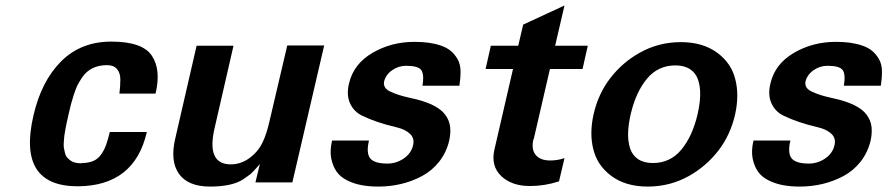

<svg xmlns="http://www.w3.org/2000/svg" viewBox="-20 -667 3240 701"><path d="M277.8 -70.8 278.8 -71.8Q302.7 -71.8 320.1 -79.1Q337.4 -86.4 348.9 -102.5Q360.4 -118.7 367.2 -137.5Q374 -156.2 380.9 -185.1H516.1Q471.2 11.7 264.2 13.2Q42 13.2 102.1 -245.1Q130.9 -370.6 203.1 -442.9Q275.4 -515.1 386.2 -515.1Q500 -515.1 534.2 -463.9Q568.8 -412.6 547.9 -325.2H416Q419.4 -353.5 419.4 -376.7Q419.4 -399.9 407.5 -414.6Q395.5 -429.2 371.1 -429.2Q309.6 -429.2 278.8 -382.8Q266.6 -363.8 262 -354.2Q257.3 -344.7 249 -319.8Q242.7 -299.8 238.8 -285.2L230 -248Q226.1 -231 224.1 -221.7Q222.2 -212.4 219 -196.3Q215.8 -180.2 214.8 -170.9Q213.9 -161.6 212.9 -147.9Q211.9 -134.3 213.4 -126.2Q214.8 -118.2 217.3 -108.2Q219.7 -98.1 224.9 -92.3Q230 -86.4 237.1 -81.1Q244.1 -75.7 254.4 -73.2Q264.6 -70.8 277.8 -70.8Z M746.6 14.2H747.6Q666.5 14.2 633.5 -32.2Q600.6 -78.6 619.6 -160.2L697.8 -500H832.5L763.7 -200.2Q732.4 -66.9 822.8 -66.9Q860.8 -66.9 893.1 -91.6Q925.3 -116.2 940.4 -150.9Q953.6 -179.2 963.4 -222.2L1028.8 -501H1163.6L1047.4 -1H912.6L928.7 -67.9Q924.8 -63.5 917 -54.7Q909.2 -45.9 907.2 -43.9Q905.3 -42 900.4 -36.9Q895.5 -31.7 891.8 -29.3Q888.2 -26.9 882.3 -22.5Q876.5 -18.1 867.7 -12.2Q827.1 14.2 746.6 14.2Z M1462.4 -426.8Q1434.6 -426.8 1411.4 -410.4Q1388.2 -394 1382.3 -369.1Q1377.9 -345.7 1404.3 -333Q1431.6 -319.8 1471.2 -311Q1486.8 -307.6 1499.8 -304.4Q1512.7 -301.3 1527.3 -296.4Q1542 -291.5 1553.5 -286.4Q1564.9 -281.2 1576.7 -273.9Q1588.4 -266.6 1596.7 -258.3Q1605 -250 1611.6 -239Q1618.2 -228 1621.3 -215.6Q1624.5 -203.1 1624.3 -187.3Q1624 -171.4 1620.1 -153.8Q1609.9 -110.4 1583.7 -77.1Q1557.6 -43.9 1521.2 -24.4Q1484.9 -4.9 1444.6 4.6Q1404.3 14.2 1361.3 14.2Q1327.1 14.2 1299.1 8.8Q1271 3.4 1246.8 -8.8Q1222.7 -21 1209 -40.3Q1195.3 -59.6 1189.5 -87.9Q1183.6 -116.2 1192.4 -153.8H1327.1Q1316.4 -108.4 1331.5 -89.1Q1346.7 -69.8 1394.5 -69.8Q1426.8 -69.8 1454.1 -88.4Q1481.4 -106.9 1488.3 -137.2Q1494.1 -163.1 1476.1 -179.2Q1458 -195.3 1428.2 -202.1Q1354.5 -219.2 1301.3 -245.1Q1271.5 -259.8 1257.8 -290.3Q1244.1 -320.8 1254.4 -362.8Q1271 -433.6 1339.8 -473.9Q1408.7 -514.2 1493.2 -514.2Q1522 -514.2 1545.2 -511Q1568.4 -507.8 1589.8 -500.5Q1611.3 -493.2 1625.7 -481.2Q1640.1 -469.2 1650.4 -451.4Q1660.6 -433.6 1661.4 -409.7Q1662.1 -385.7 1657.2 -354H1522.5Q1529.3 -396 1517.8 -411.4Q1506.3 -426.8 1462.4 -426.8Z M1928.7 -159.2H1927.7Q1918.9 -122.6 1935.5 -101.8Q1952.1 -81.1 1988.8 -81.1Q2016.6 -81.1 2041 -89.8L2021 -4.9Q1968.8 12.2 1915 12.2Q1848.1 12.2 1809.8 -24.4Q1771.5 -61 1785.2 -121.1L1853 -415H1752.9L1772 -500H1872.1L1890.1 -577.1L2041 -647L2006.8 -500H2126L2106.9 -415H1987.8Z M2664.1 -250Q2647 -174.3 2602.8 -117.2Q2558.6 -60.1 2496.1 -24.9Q2426.8 14.2 2344.7 14.2Q2264.6 14.2 2212.4 -24.4Q2160.2 -63 2146 -123Q2131.8 -179.7 2147 -249Q2164.1 -324.7 2208.3 -381.8Q2252.4 -439 2314.9 -474.1Q2384.3 -513.2 2465.8 -513.2Q2545.9 -513.2 2598.4 -474.6Q2650.9 -436 2665 -376Q2679.2 -319.3 2664.1 -250ZM2363.8 -71.8Q2427.2 -71.8 2467.8 -120.8Q2508.3 -169.9 2526.9 -250Q2535.6 -288.1 2536.4 -319.3Q2537.1 -350.6 2528.8 -375.5Q2520.5 -400.4 2499.5 -414.3Q2478.5 -428.2 2445.8 -428.2Q2382.3 -428.2 2341.8 -379.2Q2301.3 -330.1 2282.7 -250Q2273.9 -211.9 2273.2 -180.7Q2272.5 -149.4 2280.8 -124.5Q2289.1 -99.6 2310.1 -85.7Q2331.1 -71.8 2363.8 -71.8Z M3001 -426.8Q2973.1 -426.8 2950 -410.4Q2926.8 -394 2920.9 -369.1Q2916.5 -345.7 2942.9 -333Q2970.2 -319.8 3009.8 -311Q3025.4 -307.6 3038.3 -304.4Q3051.3 -301.3 3065.9 -296.4Q3080.6 -291.5 3092 -286.4Q3103.5 -281.2 3115.2 -273.9Q3127 -266.6 3135.3 -258.3Q3143.6 -250 3150.1 -239Q3156.7 -228 3159.9 -215.6Q3163.1 -203.1 3162.8 -187.3Q3162.6 -171.4 3158.7 -153.8Q3148.4 -110.4 3122.3 -77.1Q3096.2 -43.9 3059.8 -24.4Q3023.4 -4.9 2983.2 4.6Q2942.9 14.2 2899.9 14.2Q2865.7 14.2 2837.6 8.8Q2809.6 3.4 2785.4 -8.8Q2761.2 -21 2747.6 -40.3Q2733.9 -59.6 2728 -87.9Q2722.2 -116.2 2731 -153.8H2865.7Q2855 -108.4 2870.1 -89.1Q2885.3 -69.8 2933.1 -69.8Q2965.3 -69.8 2992.7 -88.4Q3020 -106.9 3026.9 -137.2Q3032.7 -163.1 3014.6 -179.2Q2996.6 -195.3 2966.8 -202.1Q2893.1 -219.2 2839.8 -245.1Q2810.1 -259.8 2796.4 -290.3Q2782.7 -320.8 2793 -362.8Q2809.6 -433.6 2878.4 -473.9Q2947.3 -514.2 3031.7 -514.2Q3060.5 -514.2 3083.7 -511Q3106.9 -507.8 3128.4 -500.5Q3149.9 -493.2 3164.3 -481.2Q3178.7 -469.2 3189 -451.4Q3199.2 -433.6 3200 -409.7Q3200.7 -385.7 3195.8 -354H3061Q3067.9 -396 3056.4 -411.4Q3044.9 -426.8 3001 -426.8Z"/></svg>

Font: Perun
Style: Bold Italic
Weight: 700
Italic angle: -12°
Foundry: Copyright (c) Stefan Peev, Context Ltd, 2016
Version: Version 001.000